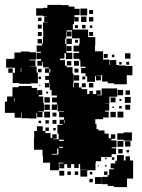

<svg xmlns="http://www.w3.org/2000/svg" viewBox="-30 -740 583 786"><path d="M361 -72V-43H327V-17H299V-45H325V-46H298V-68H292V-52H274V-68H261V-53H245V-68H233V-51H213V-71H230V-74H211V-43H175V-74H146V-102H144V-127H109V-175H110V-204H121V-223H145V-204H156V-195H177V-175H184V-190H202V-172H187V-170H210V-193H205V-229H228V-232H214V-250H232V-236H234V-250H232V-260H212V-282H232V-284H206V-311H204V-290H182V-312H203V-321H183V-341H203V-349H181V-372H174V-399H172V-382H154V-400H171V-413H155V-429H171V-442H154V-460H170V-464H146V-486H143V-471H123V-491H138V-498H120V-524H138V-528H120V-554H142V-562H146V-588H147V-614H146V-648H168V-649H151V-673H164V-674H146V-676H118V-706H146V-708H164V-720H222V-719H251V-713H275V-704H296V-678H275V-670H292V-652H274V-669H273V-641H268V-619H331V-588H360V-554H359V-530H392V-496H418V-474H420V-494H446V-474H456V-472H484V-470H512V-432H489V-395H437V-399H411V-406H388V-432H366V-431H383V-411H363V-428H359V-405H327V-428H320V-440H302V-462H320V-467H299V-493H295V-499H271V-523H294V-529H271V-553H294V-560H296V-583H265V-616H243V-611H241V-583H237V-560H242V-524H266V-498H240V-522H234V-500H216V-494H236V-471H243V-465H267V-439H271V-403H270V-382H273V-401H293V-382H304V-375H327V-355H336V-368H350V-355H364V-370H382V-352H367V-350H386V-378H450V-344H418V-316H400V-315H417V-287H400V-283H415V-259H392V-252H360V-233H365V-211H373V-206H398V-193H415V-174H424V-190H442V-172H426V-165H447V-137H427V-133H445V-109H427V-97H384V-80H362V-72ZM299 -705H327V-677H299ZM335 -699H351V-683H335ZM302 -672H324V-650H302ZM334 -670H352V-652H334ZM126 -654V-668H140V-654ZM141 -623H125V-639H141ZM320 -638V-624H306V-638ZM289 -637V-625H277V-637ZM338 -626V-636H348V-626ZM263 -611V-591H243V-611ZM141 -593H125V-609H141ZM351 -593H335V-609H351ZM242 -582H264V-560H242ZM124 -562V-580H142V-562ZM277 -565V-577H289V-565ZM263 -551V-531H243V-551ZM31 -462H24V-463H-5V-499H24V-500H29V-525H55V-529H91V-526H118V-496H91V-493H115V-469H91V-468H120V-443H125V-399H97V-397H49V-400H22V-442H31ZM482 -522H504V-500H482ZM395 -519H411V-503H395ZM428 -516H438V-506H428ZM273 -491H293V-471H273ZM262 -490V-472H244V-490ZM499 -487V-475H487V-487ZM458 -486H468V-476H458ZM57 -445V-462H55V-445ZM4 -442V-460H22V-442ZM291 -459V-443H275V-459ZM126 -458H140V-444H126ZM172 -443H176V-458H172ZM294 -410H272V-432H294ZM307 -415V-427H319V-415ZM128 -426H138V-416H128ZM352 -400V-382H334V-400ZM321 -383H305V-399H321ZM135 -393V-389H131V-393ZM119 -277V-255H87V-256H58V-280H56V-258H30V-278H-10V-324H-1V-345H21V-383H46V-388H100V-380H122V-357H123V-371H143V-351H129V-345H147V-318H150V-284H127V-282H144V-260H122V-277ZM452 -372H474V-350H452ZM484 -352V-370H502V-352ZM159 -357V-365H167V-357ZM505 -319H481V-343H505ZM174 -320H152V-342H174ZM423 -341H443V-321H423ZM29 -339H27V-324H29ZM459 -327V-335H467V-327ZM174 -290H152V-312H174ZM503 -311V-291H483V-311ZM468 -296H458V-306H468ZM436 -304V-298H430V-304ZM175 -259H151V-283H175ZM475 -259H451V-283H475ZM444 -260H422V-282H444ZM185 -279H201V-263H185ZM201 -233H185V-249H201ZM170 -248V-234H156V-248ZM138 -246V-236H128V-246ZM156 -218H170V-204H156ZM198 -216V-206H188V-216ZM476 -198H510V-164H476V-168H450V-194H476ZM231 -163V-168H212V-163ZM451 -163H475V-139H451ZM482 -162H504V-140H482ZM228 -139H212V-135H228ZM209 -108V-132H204V-110H182V-107H206V-108ZM472 -130V-112H454V-130ZM498 -126V-116H488V-126ZM502 -100V-83H515V-9H490V26H436V21H411V14H388V-16H411V-23H417V-47H436V-51H423V-71H442V-82H449V-105H477V-83H484V-100ZM438 -96V-86H428V-96ZM400 -94H406V-88H400ZM406 -58H400V-64H406ZM375 -63V-59H371V-63ZM233 -21H213V-41H233ZM260 -24H246V-38H260ZM290 -24H276V-38H290ZM410 -24H396V-38H410ZM348 -36V-26H338V-36ZM387 13H359V-15H387ZM350 6H336V-8H350Z"/></svg>

Font: Rubik-Storm
Style: Regular
Weight: 400
Designer: NaN (generative design), Hubert & Fischer (Rubik source font outlines)
Foundry: NaN, Hubert & Fischer
Version: Version 1.000